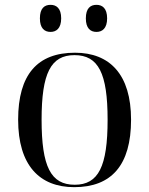

<svg xmlns="http://www.w3.org/2000/svg" viewBox="-20 -764 617 794"><path d="M379 -632C403 -632 423 -647 423 -688C423 -730 403 -744 379 -744C354 -744 335 -730 335 -688C335 -647 354 -632 379 -632ZM189 -632C213 -632 233 -647 233 -688C233 -730 213 -744 189 -744C164 -744 145 -730 145 -688C145 -647 164 -632 189 -632ZM287 10C441 10 522 -81 522 -269C522 -456 434 -546 290 -546C135 -546 55 -456 55 -269C55 -81 143 10 287 10ZM289 0C190 0 152 -75 152 -269C152 -461 190 -536 288 -536C387 -536 425 -461 425 -269C425 -75 387 0 289 0Z"/></svg>

Font: Noto Serif Display
Style: Regular
Weight: 400
Designer: Monotype Design Team
Foundry: Monotype Imaging Inc.
Version: Version 2.009